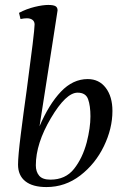

<svg xmlns="http://www.w3.org/2000/svg" viewBox="-20 -750 497 777"><path d="M53 -84Q53 -118 64 -205.5Q75 -293 88 -385Q120 -623 120 -651Q120 -663 111.5 -669.5Q103 -676 89 -676Q78 -676 63 -673L57 -698Q87 -714 120 -722Q153 -730 175 -730Q196 -730 204.5 -725Q213 -720 213 -708Q212 -701 194 -585Q155 -333 140 -239Q178 -328 226.5 -379Q275 -430 335 -430Q381 -430 408 -394.5Q435 -359 435 -301Q435 -230 400.5 -158.5Q366 -87 305 -40Q244 7 168 7Q112 7 82.5 -16.5Q53 -40 53 -84ZM331 -174Q346 -233 346 -279Q346 -322 336.5 -348.5Q327 -375 294 -375Q247 -375 186 -272Q125 -169 125 -81Q125 -55 138.5 -39Q152 -23 184 -23Q245 -23 279.5 -66.5Q314 -110 331 -174Z"/></svg>

Font: Unna
Style: Italic
Weight: 400
Italic angle: -8.05°
Designer: Jorge de Buen Unna
Foundry: Omnibus-Type
Version: Version 2.008